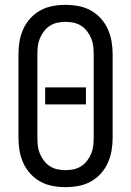

<svg xmlns="http://www.w3.org/2000/svg" viewBox="-20 -763 540 791"><path d="M250 8Q223 8 196.5 3Q170 -2 147 -14.5Q124 -27 105.5 -47Q87 -67 76 -91.5Q65 -116 60.5 -142Q56 -168 56 -195V-540Q56 -567 60.5 -593Q65 -619 76 -643.5Q87 -668 105.5 -688Q124 -708 147 -720.5Q170 -733 196.5 -738Q223 -743 250 -743Q277 -743 303.5 -738Q330 -733 353 -720.5Q376 -708 394.5 -688Q413 -668 424 -643.5Q435 -619 439.5 -593Q444 -567 444 -540V-195Q444 -168 439.5 -142Q435 -116 424 -91.5Q413 -67 394.5 -47Q376 -27 353 -14.5Q330 -2 303.5 3Q277 8 250 8ZM250 -62Q267 -62 283.5 -65.5Q300 -69 314 -78Q328 -87 338.5 -100.5Q349 -114 355.5 -129.5Q362 -145 364 -161.5Q366 -178 366 -195V-540Q366 -557 364 -573.5Q362 -590 355.5 -605.5Q349 -621 338.5 -634.5Q328 -648 314 -657Q300 -666 283.5 -669.5Q267 -673 250 -673Q233 -673 216.5 -669.5Q200 -666 186 -657Q172 -648 161.5 -634.5Q151 -621 144.5 -605.5Q138 -590 136 -573.5Q134 -557 134 -540V-195Q134 -178 136 -161.5Q138 -145 144.5 -129.5Q151 -114 161.5 -100.5Q172 -87 186 -78Q200 -69 216.5 -65.5Q233 -62 250 -62ZM166 -333V-403H334V-333Z"/></svg>

Font: Iosevka SS18
Style: Regular
Weight: 400
Monospace: yes
Designer: Belleve Invis
Foundry: Belleve Invis
Version: Version 25.1.1; ttfautohint (v1.8.4)